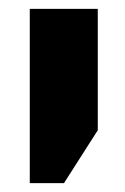

<svg xmlns="http://www.w3.org/2000/svg" viewBox="-20 -625 282 432"><path d="M47 -213V-605H200V-332L124 -213Z"/></svg>

Font: Noto Sans Hebrew ExtraCondensed ExtraBold
Style: Regular
Weight: 800
Width: 2
Designer: Monotype Design Team
Foundry: Monotype Imaging Inc.
Version: Version 2.004; ttfautohint (v1.8.4.7-5d5b)